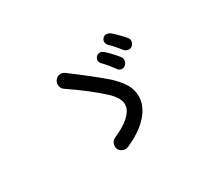

<svg xmlns="http://www.w3.org/2000/svg" viewBox="-116 -923 1232 1093"><g transform="rotate(-30 500.0 -376.0)"><path d="M454.1 -69.3Q436.5 -61.5 418.9 -67.9Q401.4 -74.2 392.6 -90.8Q385.7 -108.4 392.1 -126Q398.4 -143.6 415 -151.4Q483.4 -180.7 519 -213.4Q554.7 -246.1 558.6 -277.3Q567.4 -323.2 505.9 -380.9Q428.7 -452.1 302.7 -538.1Q287.1 -548.8 284.2 -567.4Q281.2 -585.9 291 -600.6Q301.8 -617.2 320.3 -620.6Q338.9 -624 353.5 -613.3Q353.5 -613.3 370.1 -600.6Q386.7 -587.9 412.6 -568.4Q438.5 -548.8 467.8 -525.9Q497.1 -502.9 522.9 -481.4Q548.8 -460 565.4 -445.3Q623 -389.6 639.2 -348.1Q655.3 -306.6 648.4 -263.7Q639.6 -209 589.8 -158.2Q540 -107.4 454.1 -69.3ZM757.8 -554.7Q747.1 -544.9 731.4 -546.9Q715.8 -548.8 707 -559.6Q677.7 -597.7 644.5 -629.9Q634.8 -639.6 634.3 -653.3Q633.8 -667 643.6 -676.8Q655.3 -688.5 668.9 -686.5Q682.6 -684.6 694.3 -675.8Q708 -664.1 728 -644Q748 -624 761.7 -607.4Q773.4 -595.7 771 -580.6Q768.6 -565.4 757.8 -554.7ZM668 -478.5Q657.2 -468.8 641.6 -471.2Q626 -473.6 618.2 -487.3Q605.5 -504.9 589.8 -523.9Q574.2 -543 558.6 -558.6Q548.8 -569.3 548.8 -582Q548.8 -594.7 559.6 -605.5Q571.3 -616.2 584.5 -614.3Q597.7 -612.3 609.4 -601.6Q623 -589.8 642.6 -568.8Q662.1 -547.9 674.8 -531.2Q684.6 -518.6 682.1 -503.4Q679.7 -488.3 668 -478.5Z"/></g></svg>

Font: KTXP_ComRound
Style: Medium
Weight: 500
Version: Version 1.01;May 16, 2022;FontCreator 13.0.0.2683 64-bit